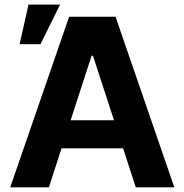

<svg xmlns="http://www.w3.org/2000/svg" viewBox="-20 -799 787 819"><path d="M188.5 0H23.6L274.8 -727.5H472.9L723.6 0H559.2L376.6 -561.3H370.7ZM178.7 -285.9H567.8V-166.2H178.7ZM63.7 -610.5 101.6 -779.5H236.3L152.7 -610.5Z"/></svg>

Font: Inter
Style: Regular
Weight: 400
Designer: Rasmus Andersson
Foundry: rsms
Version: Version 4.000;git-8c9346024